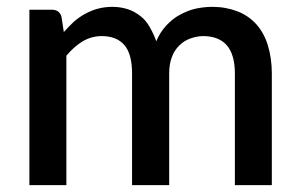

<svg xmlns="http://www.w3.org/2000/svg" viewBox="-20 -538 870 558"><path d="M172.9 0H65.4V-509.8H130.4Q152.8 -509.8 158.7 -489.3L165.5 -444.8Q180.7 -461.9 194.3 -474.6Q211.4 -489.3 227.1 -497.6Q247.1 -508.3 264.2 -512.7Q284.7 -518.1 306.6 -518.1Q330.1 -518.1 351.6 -511.2Q370.1 -505.4 388.2 -491.2Q403.8 -479.5 415 -459.5Q428.2 -436.5 434.1 -418Q444.8 -443.8 462.9 -463.4Q481.9 -483.9 502 -494.6Q526.4 -507.8 547.9 -512.7Q573.2 -518.1 597.2 -518.1Q636.2 -518.1 670.4 -504.9Q702.1 -492.7 725.1 -467.3Q747.6 -441.9 758.3 -406.7Q770 -368.7 770 -324.7V0H662.6V-324.7Q662.6 -378.4 639.6 -405.8Q616.2 -433.1 570.3 -433.1Q552.7 -433.1 532.2 -425.8Q514.6 -419.4 500.5 -405.3Q486.3 -391.1 479.5 -372.1Q471.7 -352.1 471.7 -324.7V0H363.8V-324.7Q363.8 -381.3 341.3 -407.2Q318.8 -433.1 275.4 -433.1Q246.6 -433.1 220.2 -418Q194.3 -401.9 172.9 -376Z"/></svg>

Font: Lato-SemiBold
Style: Regular
Weight: 500
Designer: Lukasz Dziedzic with Adam Twardoch and Botio Nikoltchev
Foundry: tyPoland Lukasz Dziedzic
Version: ""